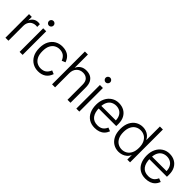

<svg xmlns="http://www.w3.org/2000/svg" viewBox="207 -1820 2940 2940"><g transform="rotate(45 1677.5 -349.5)"><path d="M65 0V-511H125V-434H126Q141 -475 175 -499Q209 -523 255 -523Q265 -523 275.5 -521.5Q286 -520 292 -518V-460Q283 -462 276 -462.5Q269 -463 260 -463Q226 -463 196 -446.5Q166 -430 148 -398Q130 -366 130 -318V0Z M372 0V-511H437V0ZM405 -601Q385 -601 370 -616Q355 -631 355 -652Q355 -673 370 -687.5Q385 -702 405 -702Q425 -702 440 -687.5Q455 -673 455 -652Q455 -631 440 -616Q425 -601 405 -601Z M780 12Q714 12 660.5 -19Q607 -50 575 -109.5Q543 -169 543 -256Q543 -343 574.5 -402.5Q606 -462 659.5 -492.5Q713 -523 779 -523Q854 -523 905.5 -490Q957 -457 982 -384L924 -360Q902 -414 866.5 -438.5Q831 -463 776 -463Q734 -463 696.5 -442.5Q659 -422 635 -376.5Q611 -331 611 -256Q611 -181 635 -135Q659 -89 697 -68.5Q735 -48 777 -48Q832 -48 867.5 -73Q903 -98 925 -152L982 -128Q957 -57 906 -22.5Q855 12 780 12Z M1075 0V-711H1140V-425H1141Q1161 -471 1200.5 -497Q1240 -523 1297 -523Q1353 -523 1392.5 -501.5Q1432 -480 1453 -437.5Q1474 -395 1474 -332V0H1409V-326Q1409 -397 1374.5 -430Q1340 -463 1286 -463Q1221 -463 1180.5 -420Q1140 -377 1140 -303V0Z M1600 0V-511H1665V0ZM1633 -601Q1613 -601 1598 -616Q1583 -631 1583 -652Q1583 -673 1598 -687.5Q1613 -702 1633 -702Q1653 -702 1668 -687.5Q1683 -673 1683 -652Q1683 -631 1668 -616Q1653 -601 1633 -601Z M2006 12Q1932 12 1879 -21.5Q1826 -55 1798.5 -115.5Q1771 -176 1771 -257Q1771 -337 1801 -396.5Q1831 -456 1883.5 -489.5Q1936 -523 2003 -523Q2068 -523 2117.5 -495Q2167 -467 2194.5 -415.5Q2222 -364 2222 -292Q2222 -277 2222 -264Q2222 -251 2221 -243H1814V-300H2184L2156 -283Q2157 -341 2138 -381.5Q2119 -422 2083.5 -443Q2048 -464 2001 -464Q1957 -464 1920 -443.5Q1883 -423 1861.5 -378.5Q1840 -334 1840 -262Q1840 -158 1882.5 -102.5Q1925 -47 2010 -47Q2063 -47 2097.5 -70Q2132 -93 2153 -142L2211 -119Q2194 -75 2165.5 -46Q2137 -17 2097 -2.5Q2057 12 2006 12Z M2523 12Q2459 12 2407.5 -19Q2356 -50 2326 -110Q2296 -170 2296 -256Q2296 -342 2326 -401.5Q2356 -461 2407.5 -492Q2459 -523 2523 -523Q2556 -523 2589 -512.5Q2622 -502 2651 -478.5Q2680 -455 2698 -417H2699V-711H2764V0H2704V-97H2703Q2686 -58 2656.5 -34Q2627 -10 2592.5 1Q2558 12 2523 12ZM2534 -48Q2581 -48 2619.5 -71Q2658 -94 2681 -140Q2704 -186 2704 -256Q2704 -325 2680.5 -371.5Q2657 -418 2619 -440.5Q2581 -463 2534 -463Q2487 -463 2448.5 -440.5Q2410 -418 2387 -372Q2364 -326 2364 -256Q2364 -186 2387 -140Q2410 -94 2448.5 -71Q2487 -48 2534 -48Z M3104 12Q3030 12 2977 -21.5Q2924 -55 2896.5 -115.5Q2869 -176 2869 -257Q2869 -337 2899 -396.5Q2929 -456 2981.5 -489.5Q3034 -523 3101 -523Q3166 -523 3215.5 -495Q3265 -467 3292.5 -415.5Q3320 -364 3320 -292Q3320 -277 3320 -264Q3320 -251 3319 -243H2912V-300H3282L3254 -283Q3255 -341 3236 -381.5Q3217 -422 3181.5 -443Q3146 -464 3099 -464Q3055 -464 3018 -443.5Q2981 -423 2959.5 -378.5Q2938 -334 2938 -262Q2938 -158 2980.5 -102.5Q3023 -47 3108 -47Q3161 -47 3195.5 -70Q3230 -93 3251 -142L3309 -119Q3292 -75 3263.5 -46Q3235 -17 3195 -2.5Q3155 12 3104 12Z"/></g></svg>

Font: TikTok Sans 24pt Light
Style: Regular
Weight: 300
Version: Version 4.000